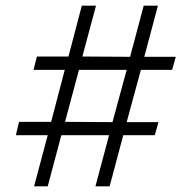

<svg xmlns="http://www.w3.org/2000/svg" viewBox="-20 -618 675 676"><path d="M586 -372H476L426 -188H538L525 -142H414L366 38H316L364 -142H196L148 38H100L148 -142H36L47 -189H160L208 -372H98L110 -419H221L268 -598H318L270 -419L438 -418L486 -598H536L488 -418H599ZM376 -188 426 -372H258L209 -189Z"/></svg>

Font: Arapey Thin
Style: Regular
Weight: 100
Designer: Eduardo Rodriguez Tunni
Foundry: Eduardo Rodriguez Tunni
Version: Version 4.000;hotconv 1.0.109;makeotfexe 2.5.65596